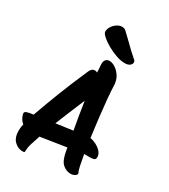

<svg xmlns="http://www.w3.org/2000/svg" viewBox="-237 -1060 1063 1211"><g transform="rotate(30 295.0 -454.5)"><path d="M132 43Q98 43 71.5 17.5Q45 -8 45 -60Q45 -81 51 -107Q34 -121 25 -139.5Q16 -158 16 -171Q17 -179 30.5 -184Q44 -189 77 -193Q107 -278 146.5 -380Q186 -482 239 -602Q251 -628 272 -628Q281 -628 291 -623Q289 -652 287 -680Q286 -704 296.5 -715Q307 -726 323 -726Q343 -726 366 -711Q389 -696 406 -669Q423 -642 424 -604Q425 -566 430.5 -506.5Q436 -447 444 -378.5Q452 -310 461 -244Q482 -241 504.5 -229.5Q527 -218 543 -200.5Q559 -183 559 -161Q559 -145 548 -141Q537 -137 520 -137H496Q491 -137 486.5 -137Q482 -137 477 -137Q485 -90 492 -58Q499 -26 505 -16Q511 -6 497 4Q483 14 465 14Q431 14 405 -10Q379 -34 368 -101Q366 -110 365 -120L178 -91Q167 -57 156 -24Q148 2 147.5 17Q147 32 146 37.5Q145 43 132 43ZM312 -430Q288 -374 266 -320Q244 -266 223 -214L345 -231Q336 -281 327.5 -330Q319 -379 312 -430ZM412 -761Q382 -761 346.5 -773.5Q311 -786 279 -804.5Q247 -823 226.5 -841.5Q206 -860 206 -873Q206 -893 218 -911Q230 -929 248 -940.5Q266 -952 284 -952Q302 -952 313 -941Q332 -924 357 -899Q382 -874 407 -850.5Q432 -827 450 -812Q460 -805 460 -794Q460 -781 447.5 -771Q435 -761 412 -761Z"/></g></svg>

Font: Protest Riot
Style: Regular
Weight: 400
Designer: Octavio Pardo
Foundry: Ashler Design
Version: Version 2.005; ttfautohint (v1.8.4.7-5d5b)